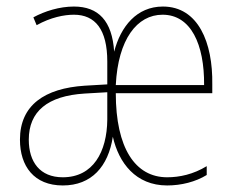

<svg xmlns="http://www.w3.org/2000/svg" viewBox="-20 -557 721 587"><path d="M478 -537C398 -537 349 -476 329 -399C323 -493 281 -537 206 -537C162 -537 117 -523 82 -504L92 -480C135 -504 176 -512 206 -512C271 -512 308 -467 308 -369V-299L239 -295C117 -287 41 -236 41 -130C41 -49 84 10 172 10C260 10 311 -48 325 -139C343 -59 395 10 491 10C534 10 578 -1 612 -22V-49C571 -24 529 -15 491 -15C393 -15 334 -105 334 -272H629V-299C631 -427 586 -537 478 -537ZM477 -512C564 -512 605 -421 604 -297H334C341 -437 399 -512 477 -512ZM239 -271 308 -275V-191C307 -93 265 -15 172 -15C102 -15 68 -62 68 -130C68 -216 125 -264 239 -271Z"/></svg>

Font: Noto Sans Kannada Condensed Thin
Style: Regular
Weight: 100
Width: 3
Designer: Jelle Bosma - Monotype Design Team
Foundry: Monotype Imaging Inc.
Version: Version 2.005